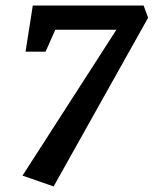

<svg xmlns="http://www.w3.org/2000/svg" viewBox="-20 -634 553 691"><path d="M173 37 61 -2 399 -527H179L144 -448H72L98 -614H497L513 -570Z"/></svg>

Font: Manuale
Style: Italic
Weight: 400
Italic angle: -11°
Designer: Eduardo Tunni / Pablo Cosgaya
Foundry: Eduardo Tunni / Pablo Cosgaya
Version: Version 1.002